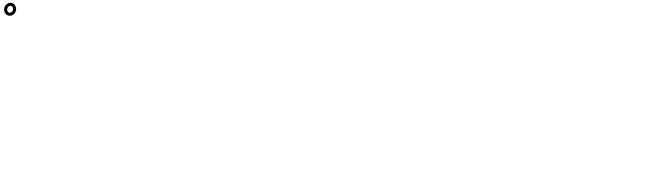

<svg xmlns="http://www.w3.org/2000/svg" viewBox="232 -3022 17152 4934"><g transform="rotate(15 8808.0 -555.5)"><path d="M272 -408C316 -434 353 -487 353 -554C353 -584 345 -613 331 -639C305 -685 256 -724 199 -724C175 -724 150 -716 125 -701C82 -674 45 -622 45 -555C45 -461 117 -387 199 -387C223 -387 247 -394 272 -408ZM275 -555C275 -506 237 -465 199 -465C160 -465 123 -505 123 -555C123 -605 161 -647 199 -647C238 -647 275 -604 275 -555Z"/></g></svg>

Font: Passageway
Style: Light
Weight: 700
Foundry: Ascender Corporation
Version: Version 1.11